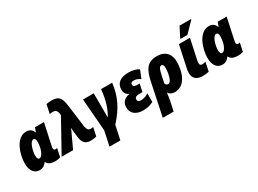

<svg xmlns="http://www.w3.org/2000/svg" viewBox="-41 -1633 3671 2729"><g transform="rotate(-30 1794.5 -268.0)"><path d="M171 10C227 10 260 -22 285 -55H289C307 -12 351 10 429 10C459 10 495 3 509 -3L539 -141C532 -139 519 -136 510 -136C488 -136 481 -150 481 -169C481 -178 483 -189 485 -200L561 -553H414L389 -485H386C367 -527 338 -563 272 -563C107 -563 30 -328 30 -180C30 -60 83 10 171 10ZM248 -137C225 -137 214 -161 214 -202C214 -278 252 -416 308 -416C329 -416 343 -399 343 -358C343 -331 340 -296 330 -252C316 -196 285 -137 248 -137Z M1008 10C1033 10 1082 4 1102 -4L1132 -143C1118 -139 1105 -138 1094 -138C1060 -138 1035 -147 1023 -225L977 -579C958 -715 929 -765 803 -765C781 -765 740 -761 721 -757L689 -610C708 -615 730 -616 741 -616C783 -616 808 -597 816 -545L819 -517L532 0H720L814 -203C824 -223 840 -254 850 -283H854C855 -261 856 -234 860 -202L867 -144C876 -49 908 10 1008 10Z M1193 216H1371L1420 -13C1582 -189 1657 -350 1680 -553H1498C1481 -378 1445 -271 1383 -161H1378C1379 -184 1379 -210 1379 -230L1378 -553H1202L1244 -23Z M1866 10C1939 10 1994 -6 2038 -32V-172C2001 -149 1964 -131 1912 -131C1874 -131 1856 -146 1858 -176C1860 -208 1885 -222 1930 -222H1986L2013 -348H1962C1924 -348 1907 -365 1909 -389C1910 -414 1924 -427 1959 -427C1999 -427 2033 -413 2066 -389L2119 -519C2074 -549 2018 -563 1950 -563C1816 -563 1749 -504 1744 -412C1740 -354 1766 -313 1810 -295V-291C1727 -276 1682 -232 1678 -156C1672 -55 1745 10 1866 10Z M2163 -284 2054 240H2232L2264 89C2273 43 2281 -4 2284 -43C2303 -11 2337 10 2387 10C2553 10 2626 -173 2626 -354C2626 -475 2556 -563 2418 -563C2251 -563 2200 -460 2163 -284ZM2361 -137C2341 -137 2325 -150 2317 -172L2338 -276C2363 -395 2379 -417 2410 -417C2433 -417 2444 -394 2444 -351C2444 -314 2427 -137 2361 -137Z M2832 -606H2946L3102 -766L3104 -776H2915L2835 -620ZM2847 10C2877 10 2918 6 2947 -2L2977 -147C2957 -141 2940 -138 2921 -138C2897 -138 2881 -149 2881 -182C2881 -192 2882 -202 2885 -215L2957 -553H2776L2698 -185C2694 -164 2692 -145 2692 -127C2692 -45 2738 10 2847 10Z M3170 10C3226 10 3259 -22 3284 -55H3288C3306 -12 3350 10 3428 10C3458 10 3494 3 3508 -3L3538 -141C3531 -139 3518 -136 3509 -136C3487 -136 3480 -150 3480 -169C3480 -178 3482 -189 3484 -200L3560 -553H3413L3388 -485H3385C3366 -527 3337 -563 3271 -563C3106 -563 3029 -328 3029 -180C3029 -60 3082 10 3170 10ZM3247 -137C3224 -137 3213 -161 3213 -202C3213 -278 3251 -416 3307 -416C3328 -416 3342 -399 3342 -358C3342 -331 3339 -296 3329 -252C3315 -196 3284 -137 3247 -137Z"/></g></svg>

Font: Noto Sans SemiCondensed Black
Style: Italic
Weight: 900
Width: 4
Italic angle: -12°
Designer: Monotype Design Team
Foundry: Monotype Imaging Inc.
Version: Version 2.013